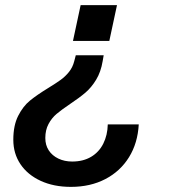

<svg xmlns="http://www.w3.org/2000/svg" viewBox="-20 -572 690 750"><path d="M254 -166Q220 -143 201 -127Q182 -111 169.5 -87.5Q157 -64 157 -33Q157 -5 170.5 15.5Q184 36 208 47.5Q232 59 262 59Q305 59 336 40.5Q367 22 383.5 -11Q400 -44 401 -86H522Q518 -13 484 42Q450 97 391.5 127.5Q333 158 257 158Q190 158 139 134.5Q88 111 60 69.5Q32 28 32 -26Q32 -82 51 -119.5Q70 -157 97 -179Q124 -201 168 -228Q199 -247 217 -260Q235 -273 249.5 -291Q264 -309 270 -333L276 -356H385L381 -333Q374 -291 355.5 -260.5Q337 -230 313.5 -210Q290 -190 254 -166ZM295 -552H437L407 -412H265Z"/></svg>

Font: Azeret Mono Medium
Style: Italic
Weight: 500
Italic angle: -12°
Designer: Martin Vácha
Foundry: Displaay
Version: Version 1.000; Glyphs 3.0.3, build 3074